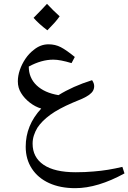

<svg xmlns="http://www.w3.org/2000/svg" viewBox="-20 -695 669 1001"><path d="M372 286Q294 286 236 259.5Q178 233 146 184Q114 135 114 70Q114 -42 195 -129Q164 -138 135.5 -160Q107 -182 90 -210Q73 -237 73 -271Q73 -300 83.5 -330.5Q94 -361 112.5 -388.5Q131 -416 156 -435Q191 -464 233 -464Q268 -464 297 -449Q326 -434 370 -398L353 -366Q323 -375 299.5 -379.5Q276 -384 258 -384Q227 -384 195 -375Q163 -366 130 -348Q130 -289 171 -250Q212 -211 285 -199Q322 -222 365.5 -241.5Q409 -261 460 -277Q471 -261 471 -246Q471 -233 465 -222Q459 -211 444 -200Q430 -190 408 -180Q386 -170 360 -160Q285 -128 241.5 -96Q198 -64 175 -29Q163 -9 156.5 11.5Q150 32 150 54Q150 125 207 164Q264 203 375 203Q400 203 423 202Q446 201 468 199Q507 196 543.5 190Q580 184 618 175L629 209Q560 247 495.5 266.5Q431 286 372 286ZM227 -537Q183 -570 155 -602Q181 -628 198 -646Q215 -664 225 -675Q241 -658 257.5 -641.5Q274 -625 291 -610Q280 -594 263.5 -575.5Q247 -557 227 -537Z"/></svg>

Font: Noto Naskh Arabic
Style: Regular
Weight: 400
Designer: Monotype Design Team, David Williams, Mohamad Dakak and Nizar Qandah
Foundry: Monotype Imaging Inc.
Version: Version 2.013